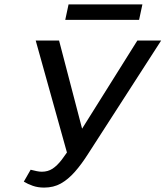

<svg xmlns="http://www.w3.org/2000/svg" viewBox="-20 -842 751 871"><path d="M180 9Q152 9 129 1Q106 -7 88 -18L119 -72Q135 -68 147 -65.5Q159 -63 170 -63Q197 -63 218 -76.5Q239 -90 260.5 -118Q282 -146 309 -189L603 -658H711L381 -146Q350 -97 319.5 -62.5Q289 -28 256 -9.5Q223 9 180 9ZM291 -124 142 -658H248L370 -191ZM276 -752 291 -822H626L611 -752Z"/></svg>

Font: Ysabeau Infant SemiBold
Style: Italic
Weight: 600
Italic angle: -12°
Designer: Christian Thalmann (Catharsis Fonts)
Version: Version 2.002; featfreeze: ss01,ss02,lnum